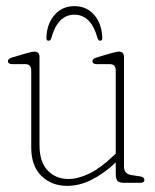

<svg xmlns="http://www.w3.org/2000/svg" viewBox="-20 -597 506 627"><path d="M82 -115V-366.5Q82 -387.5 63 -387.5H20.5Q6 -387.5 6 -397.5Q6 -405.5 20 -409.5L67.5 -423.5Q85 -428.5 92.5 -428.5Q109 -428.5 109 -410.5V-122.5Q109 -68.5 135.5 -40.5Q162 -12.5 203.5 -12.5Q234.5 -12.5 270.8 -29.8Q307 -47 348.5 -86.5L358 -95.5V-366.5Q358 -387.5 339 -387.5H296.5Q282 -387.5 282 -397.5Q282 -405.5 296 -409.5L343.5 -423.5Q361 -428.5 368.5 -428.5Q385 -428.5 385 -410.5V-52Q385 -28.5 411 -25L437.5 -21Q451.5 -19 451.5 -9Q451.5 0 437.5 0H385.5Q370 0 364 -6Q358 -12 358 -30V-66.5Q319 -30 279.2 -10Q239.5 10 199.5 10Q148.5 10 115.2 -22.5Q82 -55 82 -115ZM223 -549Q168.5 -549 147.5 -472.5Q145 -464 139 -464Q131.5 -464 131.5 -472.5Q132.5 -518.5 157.8 -547.8Q183 -577 223 -577Q263 -577 288 -547.8Q313 -518.5 314 -472.5Q314 -464 307 -464Q302 -464 298.5 -472.5Q277.5 -549 223 -549Z"/></svg>

Font: Fraunces 144pt SuperSoft Thin
Style: Regular
Weight: 100
Version: Version 1.000;[0bf87f6ff]